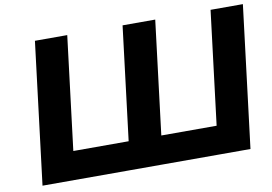

<svg xmlns="http://www.w3.org/2000/svg" viewBox="-84 -963 1558 1100"><g transform="rotate(-10 695.0 -412.5)"><path d="M608.8 -165H286.9L367.9 -825H179.9L78.6 0H266.6H588.5H590.5H776.5H778.5H1100.4H1288.4L1389.7 -825H1201.7L1120.6 -165H798.8L879.8 -825H877.8H691.8H689.8Z"/></g></svg>

Font: Hussar
Style: BdSuprExtOblOne
Weight: 700
Foundry: Cannot Into Space Fonts
Version: Version 2.00